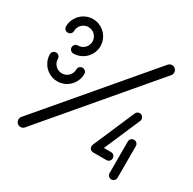

<svg xmlns="http://www.w3.org/2000/svg" viewBox="-122 -644 772 769"><g transform="rotate(30 264.0 -260.0)"><path d="M160 -330Q167.8 -330 173.1 -324.6Q178.5 -319.3 178.5 -311.5Q178.5 -290 167.8 -271.7Q157 -253.3 138.7 -242.6Q120.4 -231.9 98.9 -231.9Q77.4 -231.9 59.1 -242.6Q40.7 -253.3 30 -271.7Q19.3 -290 19.3 -311.5Q19.3 -319.3 24.6 -324.6Q30 -330 37.8 -330Q45.6 -330 50.9 -324.6Q56.3 -319.3 56.3 -311.5Q56.3 -300 62 -290.2Q67.8 -280.4 77.6 -274.6Q87.4 -268.9 98.9 -268.9Q110.4 -268.9 120.2 -274.6Q130 -280.4 135.7 -290.2Q141.5 -300 141.5 -311.5Q141.5 -319.3 146.9 -324.6Q152.2 -330 160 -330ZM38.1 -421.9Q30.4 -421.9 25 -427.2Q19.6 -432.6 19.6 -440.4Q19.6 -461.9 30.4 -480.2Q41.1 -498.5 59.4 -509.3Q77.8 -520 99.3 -520Q120.7 -520 139.1 -509.3Q157.4 -498.5 168.1 -480.2Q178.9 -461.9 178.9 -440.4Q178.9 -418.9 168.1 -400.6Q157.4 -382.2 139.1 -371.5Q120.7 -360.7 99.3 -360.7Q91.5 -360.7 86.1 -366.1Q80.7 -371.5 80.7 -379.3Q80.7 -387 86.1 -392.4Q91.5 -397.8 99.3 -397.8Q110.7 -397.8 120.6 -403.5Q130.4 -409.3 136.1 -419.1Q141.9 -428.9 141.9 -440.4Q141.9 -451.9 136.1 -461.7Q130.4 -471.5 120.6 -477.2Q110.7 -483 99.3 -483Q87.8 -483 78 -477.2Q68.1 -471.5 62.4 -461.7Q56.7 -451.9 56.7 -440.4Q56.7 -432.6 51.3 -427.2Q45.9 -421.9 38.1 -421.9ZM465.2 -518.5Q474.4 -518.5 480.9 -512Q487.4 -505.6 487.4 -496.3Q487.4 -487.8 482.2 -481.9L79.6 -7.8Q76.7 -4.1 72.2 -2Q67.8 0 63 0Q53.7 0 47.2 -6.5Q40.7 -13 40.7 -22.2Q40.7 -30.7 45.9 -36.7L448.5 -510.7Q451.5 -514.4 455.9 -516.5Q460.4 -518.5 465.2 -518.5ZM445.9 -75.9Q445.9 -68.1 440.6 -62.8Q435.2 -57.4 427.4 -57.4H367.8V-94.4H427.4Q435.2 -94.4 440.6 -89.1Q445.9 -83.7 445.9 -75.9ZM483 -183.3Q490.7 -183.3 496.1 -178Q501.5 -172.6 501.5 -164.8V-18.5Q501.5 -10.7 496.1 -5.4Q490.7 0 483 0Q475.2 0 469.8 -5.4Q464.4 -10.7 464.4 -18.5V-164.8Q464.4 -172.6 469.8 -178Q475.2 -183.3 483 -183.3ZM366.3 -57.4Q358.5 -57.4 353.1 -62.8Q347.8 -68.1 347.8 -75.9Q347.8 -80.4 349.3 -83.3L432.6 -276.3Q434.8 -281.1 439.3 -284.1Q443.7 -287 449.3 -287Q457 -287 462.4 -281.5Q467.8 -275.9 467.8 -268.5Q467.8 -263.7 466.3 -260.7L383.3 -68.5Q381.1 -63.3 376.7 -60.4Q372.2 -57.4 366.3 -57.4Z"/></g></svg>

Font: 26F Galaxy Sans
Style: Regular
Weight: 400
Designer: C₂₉H₂₅N₃O₅
Version: Version 1.100;FEAKit 1.0